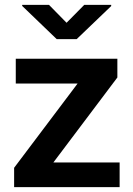

<svg xmlns="http://www.w3.org/2000/svg" viewBox="-20 -770 546 790"><path d="M472.2 -101.6V0H38.1V-79.6L299.3 -426.3H44.9V-528.3H462.9V-451.2L199.7 -101.6ZM181.6 -750 253.9 -676.3 326.7 -750H437.5V-745.1L295.4 -608.9H213.4L71.3 -745.6V-750Z"/></svg>

Font: Vazirmatn RD SemiBold
Style: Regular
Weight: 600
Designer: Saber Rastikerdar
Foundry: Saber Rastikerdar
Version: Version 32.102